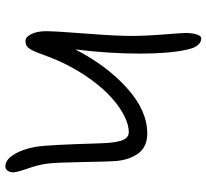

<svg xmlns="http://www.w3.org/2000/svg" viewBox="-48 -700 791 736"><g transform="rotate(90 348.0 -332.5)"><path d="M618.2 43Q593.3 43 572.8 10.3Q552.2 -22.5 543 -75.2Q535.6 -121.6 529.8 -323.2Q528.8 -347.7 526.9 -365Q524.9 -382.3 520.5 -398.2Q516.1 -414.1 507.6 -422.1Q499 -430.2 486.8 -430.2Q459.5 -430.2 426 -413.6Q392.6 -397 357.4 -366.2Q322.3 -335.4 286.6 -286.9Q251 -238.3 222.2 -179.2Q210.4 -154.8 200 -127.4Q189.5 -100.1 184.1 -85.4Q178.7 -70.8 171.9 -57.6Q165 -44.4 157 -39.3Q148.9 -34.2 137.2 -34.2Q122.1 -34.2 111.1 -56.6Q100.1 -79.1 100.1 -112.8Q100.1 -147.9 109.1 -264.2Q118.2 -380.4 118.2 -437Q118.2 -495.6 112.5 -565.9Q106.9 -636.2 106.9 -646Q106.9 -673.3 112.5 -690.7Q118.2 -708 127 -708Q159.2 -708 170.9 -652.8Q186 -585 186 -473.1Q186 -355 169.9 -225.1Q231.9 -345.7 318.1 -423.3Q404.3 -501 492.2 -501Q542.5 -501 567.9 -467.5Q593.3 -434.1 598.1 -377.9Q600.1 -348.1 601.8 -248.5Q603.5 -148.9 607.9 -116.2Q612.3 -83.5 626.7 -42.2Q641.1 -1 641.1 12.2Q641.1 25.4 635 34.2Q628.9 43 618.2 43Z"/></g></svg>

Font: Shantell Sans Irregular
Style: Regular
Weight: 300
Designer: Stephen Nixon, Anya Danilova, Shantell Martin
Foundry: Arrow Type
Version: Version 1.006;[9816181b4]